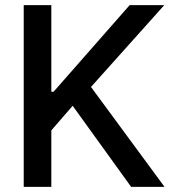

<svg xmlns="http://www.w3.org/2000/svg" viewBox="-20 -727 676 747"><path d="M72.3 -707H179.7V-370.1H188.5L484.4 -707H619.1L334 -388.7L620.1 0H490.2L262.7 -315.4L179.7 -219.7V0H72.3Z"/></svg>

Font: Pretendard JP Medium
Style: Regular
Weight: 500
Designer: Base glyphs from Inter by Rasmus Andersson; Hangeul glyphs from Noto Sans CJK(Source Han Sans) by Jang Soo-young and Kan
Foundry: Kil Hyung-jin
Version: Version 1.309